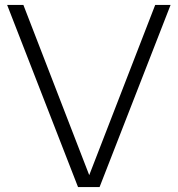

<svg xmlns="http://www.w3.org/2000/svg" viewBox="-20 -760 722 780"><path d="M297 0 9 -740H75L342.5 -48.5L610.5 -740H673L384.5 0Z"/></svg>

Font: Encode Sans SemiExpanded SemiExpanded Light
Style: Regular
Weight: 300
Width: 6
Designer: Multiple Designers
Foundry: Impallari Type
Version: Version 3.000; ttfautohint (v1.8.3) -l 8 -r 50 -G 200 -x 14 